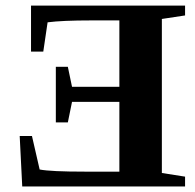

<svg xmlns="http://www.w3.org/2000/svg" viewBox="-20 -675 707 695"><path d="M649.9 0H60.5L51.3 -182.6H95.7L123.5 -61.5Q162.6 -53.7 288.6 -53.7H412.1V-306.2H240.7L225.6 -231.9H182.1V-433.1H225.6L240.7 -360.8H412.1V-601.1H310.5Q205.1 -601.1 152.3 -594.2L136.7 -488.3H92.3V-654.8H649.9V-619.1L565.9 -606.4V-48.8L649.9 -35.6Z"/></svg>

Font: Tinos
Style: Bold
Weight: 700
Designer: Steve Matteson
Foundry: Monotype Imaging Inc.
Version: Version 1.23